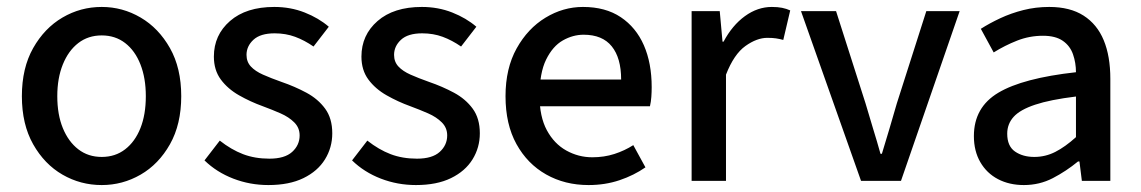

<svg xmlns="http://www.w3.org/2000/svg" viewBox="-20 -521 3286 553"><path d="M273 12Q212 12 160 -18Q108 -48 75.5 -105.5Q43 -163 43 -244Q43 -325 75.5 -382.5Q108 -440 160 -470.5Q212 -501 273 -501Q333 -501 385 -470.5Q437 -440 469.5 -382.5Q502 -325 502 -244Q502 -163 469.5 -105.5Q437 -48 385 -18Q333 12 273 12ZM273 -69Q312 -69 340.5 -91Q369 -113 384.5 -152Q400 -191 400 -244Q400 -296 384.5 -335.5Q369 -375 340.5 -397Q312 -419 273 -419Q234 -419 205.5 -397Q177 -375 161 -335.5Q145 -296 145 -244Q145 -191 161 -152Q177 -113 205.5 -91Q234 -69 273 -69Z M753 12Q700 12 652 -6.5Q604 -25 569 -59L613 -116Q646 -90 680 -77Q714 -64 756 -64Q800 -64 821.5 -83.5Q843 -103 843 -131Q843 -153 827.5 -168.5Q812 -184 788 -194.5Q764 -205 737 -215Q701 -228 668.5 -246.5Q636 -265 616 -292Q596 -319 596 -358Q596 -420 642.5 -460.5Q689 -501 770 -501Q817 -501 857.5 -485Q898 -469 927 -444L883 -387Q857 -405 830 -415Q803 -425 771 -425Q730 -425 710 -406.5Q690 -388 690 -363Q690 -343 702.5 -329.5Q715 -316 737.5 -306Q760 -296 791 -285Q829 -272 862.5 -254Q896 -236 916.5 -208Q937 -180 937 -137Q937 -96 916 -62Q895 -28 854 -8Q813 12 753 12Z M1178 12Q1125 12 1077 -6.5Q1029 -25 994 -59L1038 -116Q1071 -90 1105 -77Q1139 -64 1181 -64Q1225 -64 1246.5 -83.5Q1268 -103 1268 -131Q1268 -153 1252.5 -168.5Q1237 -184 1213 -194.5Q1189 -205 1162 -215Q1126 -228 1093.5 -246.5Q1061 -265 1041 -292Q1021 -319 1021 -358Q1021 -420 1067.5 -460.5Q1114 -501 1195 -501Q1242 -501 1282.5 -485Q1323 -469 1352 -444L1308 -387Q1282 -405 1255 -415Q1228 -425 1196 -425Q1155 -425 1135 -406.5Q1115 -388 1115 -363Q1115 -343 1127.5 -329.5Q1140 -316 1162.5 -306Q1185 -296 1216 -285Q1254 -272 1287.5 -254Q1321 -236 1341.5 -208Q1362 -180 1362 -137Q1362 -96 1341 -62Q1320 -28 1279 -8Q1238 12 1178 12Z M1675 12Q1607 12 1553 -18.5Q1499 -49 1467.5 -106Q1436 -163 1436 -244Q1436 -324 1468 -381.5Q1500 -439 1551 -470Q1602 -501 1659 -501Q1724 -501 1768 -471.5Q1812 -442 1834.5 -390.5Q1857 -339 1857 -270Q1857 -256 1856 -242Q1855 -228 1852 -215H1508V-292H1769Q1769 -354 1742 -387.5Q1715 -421 1661 -421Q1630 -421 1601 -404.5Q1572 -388 1553 -349.5Q1534 -311 1534 -245Q1534 -185 1555 -146Q1576 -107 1611 -87.5Q1646 -68 1686 -68Q1720 -68 1749.5 -77.5Q1779 -87 1804 -103L1839 -39Q1806 -16 1764.5 -2Q1723 12 1675 12Z M1972 0V-489H2053L2061 -401H2064Q2089 -448 2125.5 -474.5Q2162 -501 2203 -501Q2220 -501 2232.5 -498.5Q2245 -496 2256 -491L2236 -406Q2225 -409 2215 -410.5Q2205 -412 2190 -412Q2160 -412 2127 -388.5Q2094 -365 2071 -306V0Z M2460 0 2287 -489H2388L2473 -223Q2483 -188 2494.5 -151Q2506 -114 2516 -78H2520Q2531 -114 2542 -151Q2553 -188 2563 -223L2648 -489H2744L2575 0Z M2929 12Q2887 12 2854.5 -5Q2822 -22 2803.5 -54Q2785 -86 2785 -129Q2785 -212 2855.5 -254Q2926 -296 3079 -313Q3079 -340 3070.5 -364.5Q3062 -389 3041 -403.5Q3020 -418 2984 -418Q2945 -418 2909.5 -404Q2874 -390 2842 -370L2805 -438Q2830 -454 2861 -468.5Q2892 -483 2927.5 -492Q2963 -501 3002 -501Q3062 -501 3101 -476Q3140 -451 3159 -405Q3178 -359 3178 -294V0H3096L3089 -56H3085Q3051 -28 3012.5 -8Q2974 12 2929 12ZM2959 -69Q2991 -69 3019.5 -83.5Q3048 -98 3079 -126V-243Q3005 -234 2961.5 -219.5Q2918 -205 2899.5 -184.5Q2881 -164 2881 -136Q2881 -100 2903.5 -84.5Q2926 -69 2959 -69Z"/></svg>

Font: Source Sans 3 ExtraLight Medium
Style: Regular
Weight: 500
Version: Version 3.052;hotconv 1.1.0;makeotfexe 2.6.0